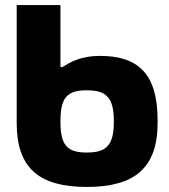

<svg xmlns="http://www.w3.org/2000/svg" viewBox="-20 -730 670 759"><path d="M603 -244V-256C603 -441 523 -509 376 -509C295 -509 253 -481 227 -465H219V-710H46V-244C46 -65 135 9 323 9C511 9 603 -65 603 -244ZM219 -248V-252C219 -346 247 -373 323 -373C399 -373 430 -346 430 -252V-248C430 -154 399 -127 323 -127C247 -127 219 -154 219 -248Z"/></svg>

Font: LT Wave Black
Style: Regular
Weight: 900
Designer: Daniel Lyons
Version: Version 2.5 (Glyphs App)